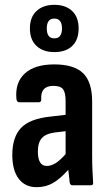

<svg xmlns="http://www.w3.org/2000/svg" viewBox="-20 -768 449 796"><path d="M132 8Q84 8 57.5 -27Q31 -62 31 -126Q31 -199 67 -237.5Q103 -276 192 -285L252 -292V-348Q252 -384 241.5 -398Q231 -412 201 -412Q147 -412 151 -355Q151 -344 140 -344H60Q49 -344 48 -359Q42 -426 83 -463.5Q124 -501 205 -501Q287 -501 324.5 -464.5Q362 -428 362 -347V-125Q362 -85 363.5 -58Q365 -31 366 -13Q368 0 357 0H280Q271 0 269 -11Q268 -20 266.5 -34.5Q265 -49 263 -64Q230 -27 200 -9.5Q170 8 132 8ZM137 -140Q137 -80 174 -80Q192 -80 210.5 -91.5Q229 -103 252 -129V-224L209 -219Q170 -214 153.5 -195.5Q137 -177 137 -140ZM205 -552Q159 -552 131.5 -577.5Q104 -603 104 -650Q104 -697 131.5 -722.5Q159 -748 205 -748Q252 -748 279 -722.5Q306 -697 306 -650Q306 -603 279.5 -577.5Q253 -552 205 -552ZM205 -609Q237 -609 237 -650Q237 -691 205 -691Q174 -691 174 -650Q174 -609 205 -609Z"/></svg>

Font: Sofia Sans Condensed
Style: Bold
Weight: 700
Designer: Botio Nikoltchev, Ani Petrova
Foundry: lettersoup
Version: Version 4.101; ttfautohint (v1.8.4.7-5d5b)